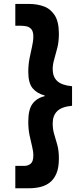

<svg xmlns="http://www.w3.org/2000/svg" viewBox="-20 -832 414 998"><path d="M131.8 146.5H59.6V30.3H85.9Q93.8 30.3 109.9 30Q126 29.8 139.6 18.8Q153.3 7.8 153.3 -24.4Q153.3 -45.4 146.7 -71.3Q140.1 -97.2 133.5 -129.2Q127 -161.1 127 -200.2Q127 -263.2 149.4 -293Q171.9 -322.8 211.9 -332V-335.9Q171.9 -346.2 149.4 -373.5Q127 -400.9 127 -458Q127 -495.1 133.5 -528.6Q140.1 -562 146.7 -590.6Q153.3 -619.1 153.3 -641.6Q153.3 -669.9 141.8 -681.6Q130.4 -693.4 114.5 -695.8Q98.6 -698.2 85.9 -698.2H59.6V-811.5H131.8Q171.9 -811.5 207 -799.1Q242.2 -786.6 264.2 -752.9Q286.1 -719.2 286.1 -656.2Q286.1 -616.2 278.1 -584Q270 -551.8 262 -524.4Q253.9 -497.1 253.9 -471.7Q253.9 -433.1 277.3 -410.9Q300.8 -388.7 354.5 -383.8V-282.2Q300.8 -277.3 277.3 -254.2Q253.9 -231 253.9 -190.4Q253.9 -159.2 262 -133.3Q270 -107.4 278.1 -78.1Q286.1 -48.8 286.1 -7.8Q286.1 39.6 273.4 69.6Q260.7 99.6 239 116.5Q217.3 133.3 189.7 139.9Q162.1 146.5 131.8 146.5Z"/></svg>

Font: Reddit Sans Black
Style: Regular
Weight: 900
Version: Version 1.014